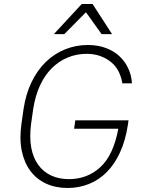

<svg xmlns="http://www.w3.org/2000/svg" viewBox="-20 -930 720 956"><path d="M355 -331H620L617 -310Q605 -231 578 -172Q551 -113 512 -73.5Q473 -34 423 -14Q373 6 317 6Q257 6 210 -15.5Q163 -37 132 -78Q101 -119 88.5 -178.5Q76 -238 87 -315L97 -385Q108 -461 137 -521Q166 -581 208.5 -622Q251 -663 304.5 -684.5Q358 -706 417 -706Q468 -706 508.5 -690.5Q549 -675 576.5 -648.5Q604 -622 619.5 -587.5Q635 -553 637 -515H589Q585 -543 572.5 -570Q560 -597 537.5 -617Q515 -637 483 -649.5Q451 -662 411 -662Q362 -662 318 -644Q274 -626 238.5 -591Q203 -556 179 -504Q155 -452 145 -385L135 -315Q126 -247 135.5 -195.5Q145 -144 170.5 -109Q196 -74 235 -56Q274 -38 323 -38Q415 -38 480 -98Q545 -158 569 -289H349ZM408 -869 300 -760H248L387 -910H441L538 -760H486Z"/></svg>

Font: Retni Sans Light
Style: Italic
Weight: 300
Italic angle: -8°
Designer: Vitaly Kuzmin
Foundry: ParaType Ltd.
Version: Version 1.00;June 10, 2019;FontCreator 11.5.0.2425 64-bit; t